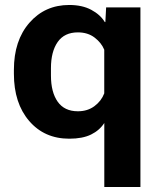

<svg xmlns="http://www.w3.org/2000/svg" viewBox="-20 -545 645 768"><path d="M35.6 -249.8V-265.4Q35.6 -383.1 97.8 -454.1Q159.9 -525.1 256.8 -525.1Q308.8 -525.1 345.1 -505.7Q381.3 -486.3 399.2 -456.8H401.4L404.5 -515.4H541.7V203.1H397.2V-53.5H397.5Q378.4 -23.7 344.5 -7Q310.5 9.8 257.1 9.8Q157.5 9.8 96.6 -61.3Q35.6 -132.3 35.6 -249.8ZM183.8 -242.7Q183.8 -176.3 210.8 -138.1Q237.8 -99.9 291.5 -99.9Q330.3 -99.9 357.9 -120.5Q385.5 -141.1 397 -171.6V-346.2Q385.5 -374 358.3 -394.8Q331.1 -415.5 291.5 -415.5Q237.8 -415.5 210.8 -377.1Q183.8 -338.6 183.8 -272.5Z"/></svg>

Font: RobotoFlex
Style: Regular
Weight: 400
Designer: Berlow after Robertson
Foundry: Google
Version: Version 2.136